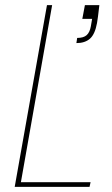

<svg xmlns="http://www.w3.org/2000/svg" viewBox="-20 -724 435 744"><path d="M309 -704H365Q359 -651 356 -635Q348 -591 328.5 -574Q309 -557 276 -557L279 -577Q304 -577 316 -588Q328 -599 332 -622L337 -651H299ZM162 -704H182L61 -18H331L327 0H37Z"/></svg>

Font: Poppins Thin
Style: Italic
Weight: 250
Italic angle: -10°
Designer: Ninad Kale (Devanagari), Jonny Pinhorn (Latin)
Foundry: Indian Type Foundry
Version: Version 3.200;PS 1.000;hotconv 16.6.54;makeotf.lib2.5.65590